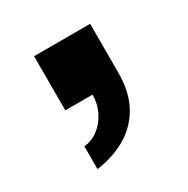

<svg xmlns="http://www.w3.org/2000/svg" viewBox="-93 -251 503 513"><g transform="rotate(-30 159.0 6.0)"><path d="M69 179V109Q94 106 113.5 91Q133 76 145 52Q157 28 157 0H73V-167H246V-18Q246 46 221.5 87.5Q197 129 156.5 151Q116 173 69 179Z"/></g></svg>

Font: Archivo SemiBold ExtraBold
Style: Regular
Weight: 800
Version: Version 2.001